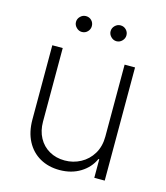

<svg xmlns="http://www.w3.org/2000/svg" viewBox="-106 -779 753 869"><g transform="rotate(15 270.0 -345.0)"><path d="M415 -530.3H463.9V0H415V-86.9H411.1Q392.1 -44.4 350.3 -18.8Q308.6 6.8 252.9 6.8Q201.2 6.8 161.1 -15.9Q121.1 -38.6 98.6 -81.3Q76.2 -124 76.2 -182.6V-530.3H125V-185.5Q125 -142.6 142.8 -109.9Q160.6 -77.1 192.4 -59.1Q224.1 -41 264.6 -41Q304.7 -41 339.1 -59.6Q373.5 -78.1 394.3 -112.5Q415 -147 415 -193.4ZM152.3 -660.2Q152.3 -675.3 163.6 -686.3Q174.8 -697.3 189.5 -697.3Q205.6 -697.3 216.1 -686.5Q226.6 -675.8 226.6 -660.2Q226.6 -645 215.8 -634Q205.1 -623 189.5 -623Q174.8 -623 163.6 -634.3Q152.3 -645.5 152.3 -660.2ZM314.5 -660.2Q314.5 -675.3 325.7 -686.3Q336.9 -697.3 351.6 -697.3Q367.2 -697.3 377.9 -686.5Q388.7 -675.8 388.7 -660.2Q388.7 -645.5 377.7 -634.3Q366.7 -623 351.6 -623Q336.9 -623 325.7 -634.3Q314.5 -645.5 314.5 -660.2Z"/></g></svg>

Font: Pretendard JP ExtraLight
Style: Regular
Weight: 200
Designer: Base glyphs from Inter by Rasmus Andersson; Hangeul glyphs from Noto Sans CJK(Source Han Sans) by Jang Soo-young and Kan
Foundry: Kil Hyung-jin
Version: Version 1.309